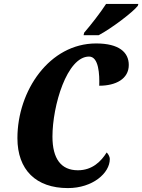

<svg xmlns="http://www.w3.org/2000/svg" viewBox="-20 -951 727 981"><path d="M407 -771H484C550 -806 658 -888 684 -921L687 -931H522C494 -887 443 -822 410 -784ZM327 10C454 10 541 -67 541 -138C541 -153 531 -166 525 -172C497 -127 452 -81 378 -81C292 -81 248 -140 248 -253C248 -411 322 -662 435 -662C485 -662 489 -570 487 -513C572 -513 638 -548 638 -619C638 -684 588 -729 471 -729C233 -729 69 -488 69 -245C69 -83 164 10 327 10Z"/></svg>

Font: Noto Serif ExtraCondensed Black
Style: Italic
Weight: 900
Width: 2
Italic angle: -12°
Designer: Monotype Design Team
Foundry: Monotype Imaging Inc.
Version: Version 2.014